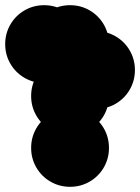

<svg xmlns="http://www.w3.org/2000/svg" viewBox="-70 -620 540 740"><path d="M-50 -450Q-50 -491 -30 -525.5Q-10 -560 24.5 -580Q59 -600 100 -600Q141 -600 175.5 -580Q210 -560 230 -525.5Q250 -491 250 -450Q250 -409 230 -374.5Q210 -340 175.5 -320Q141 -300 100 -300Q59 -300 24.5 -320Q-10 -340 -30 -374.5Q-50 -409 -50 -450ZM150 -350Q150 -391 170 -425.5Q190 -460 224.5 -480Q259 -500 300 -500Q341 -500 375.5 -480Q410 -460 430 -425.5Q450 -391 450 -350Q450 -309 430 -274.5Q410 -240 375.5 -220Q341 -200 300 -200Q259 -200 224.5 -220Q190 -240 170 -274.5Q150 -309 150 -350ZM50 -50Q50 -91 70 -125.5Q90 -160 124.5 -180Q159 -200 200 -200Q241 -200 275.5 -180Q310 -160 330 -125.5Q350 -91 350 -50Q350 -9 330 25.5Q310 60 275.5 80Q241 100 200 100Q159 100 124.5 80Q90 60 70 25.5Q50 -9 50 -50ZM50 -450Q50 -491 70 -525.5Q90 -560 124.5 -580Q159 -600 200 -600Q241 -600 275.5 -580Q310 -560 330 -525.5Q350 -491 350 -450Q350 -409 330 -374.5Q310 -340 275.5 -320Q241 -300 200 -300Q159 -300 124.5 -320Q90 -340 70 -374.5Q50 -409 50 -450ZM50 -250Q50 -291 70 -325.5Q90 -360 124.5 -380Q159 -400 200 -400Q241 -400 275.5 -380Q310 -360 330 -325.5Q350 -291 350 -250Q350 -209 330 -174.5Q310 -140 275.5 -120Q241 -100 200 -100Q159 -100 124.5 -120Q90 -140 70 -174.5Q50 -209 50 -250Z"/></svg>

Font: TINY 5x3
Style: Regular
Weight: 400
Designer: Jack Halten Fahnestock
Foundry: Velvetyne Type Foundry
Version: Version 1.002